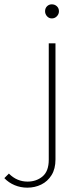

<svg xmlns="http://www.w3.org/2000/svg" viewBox="-143 -660 356 886"><path d="M-17 206Q-48 206 -75.5 194.5Q-103 183 -123 162L-102 141Q-83 160 -61.5 169Q-40 178 -16 178Q25 178 53.5 154Q82 130 82 77V-460H113V76Q113 119 95 148Q77 177 47.5 191.5Q18 206 -17 206ZM96 -575Q83 -575 74 -585Q65 -595 65 -608Q65 -622 74 -631Q83 -640 96 -640Q110 -640 119.5 -631Q129 -622 129 -608Q129 -595 119.5 -585Q110 -575 96 -575Z"/></svg>

Font: Outfit Thin
Style: Regular
Weight: 100
Designer: Rodrigo Fuenzalida
Foundry: fragTYPE
Version: Version 1.100;gftools[0.9.27]